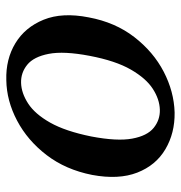

<svg xmlns="http://www.w3.org/2000/svg" viewBox="-2 -574 587 624"><g transform="rotate(-90 292.0 -261.5)"><path d="M239 12Q172 13 119.5 -18Q67 -49 43.5 -109.5Q20 -170 36 -256Q53 -342 100.5 -404Q148 -466 212.5 -500Q277 -534 344 -535Q412 -537 464 -505.5Q516 -474 540.5 -413.5Q565 -353 548 -267Q532 -181 484 -119Q436 -57 371.5 -23.5Q307 10 239 12ZM248 -36Q282 -37 316 -59Q350 -81 378.5 -130.5Q407 -180 423 -264Q439 -348 429.5 -397Q420 -446 394 -467Q368 -488 335 -487Q302 -486 268 -464Q234 -442 206 -392.5Q178 -343 161 -259Q145 -175 154 -126Q163 -77 189 -56Q215 -35 248 -36Z"/></g></svg>

Font: Zen Antique Soft
Style: Regular
Weight: 400
Designer: Yoshimichi Ohira
Foundry: Positype
Version: Version 1.001